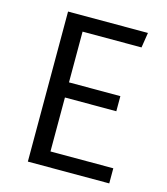

<svg xmlns="http://www.w3.org/2000/svg" viewBox="-105 -777 745 859"><g transform="rotate(15 267.0 -347.5)"><path d="M474 -695 463 -625H190V-390H428V-320H190V-70H481V0H104V-695Z"/></g></svg>

Font: Sedus Text
Style: Regular
Weight: 400
Designer: TypeMates
Foundry: TypeMates, Runge Thomsen GbR
Version: Version 4.202;PS 004.202;hotconv 1.0.88;makeotf.lib2.5.64775